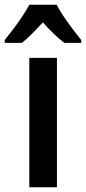

<svg xmlns="http://www.w3.org/2000/svg" viewBox="-57 -786 361 806"><path d="M182 0H66V-543H182ZM181 -766Q198 -733 227.5 -692Q257 -651 284 -618V-606H213Q169 -640 123 -692Q99 -666 76.5 -643.5Q54 -621 35 -606H-37V-618Q-20 -639 0 -665.5Q20 -692 37.5 -718.5Q55 -745 66 -766Z"/></svg>

Font: Noto Sans Myanmar Condensed SemiBold
Style: Regular
Weight: 600
Width: 3
Designer: Monotype Design Team
Foundry: Monotype Imaging Inc.
Version: Version 2.107; ttfautohint (v1.8.4.7-5d5b)